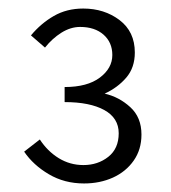

<svg xmlns="http://www.w3.org/2000/svg" viewBox="-20 -862 405 454"><path d="M178.7 -428.2Q132.3 -428.2 95.5 -450Q58.6 -471.7 37.1 -503.4L74.2 -532.2Q92.3 -504.4 118.9 -488Q145.5 -471.7 177.2 -471.7Q211.4 -471.7 236.1 -491.2Q260.7 -510.7 260.7 -546.9Q260.7 -583 226.6 -601.8Q192.4 -620.6 132.8 -620.6V-656.2Q186.5 -656.2 216.1 -678.5Q245.6 -700.7 245.6 -731.9Q245.6 -761.7 224.9 -780Q204.1 -798.3 169.4 -798.3Q147 -798.3 125.2 -784.7Q103.5 -771 86.4 -749.5L53.2 -778.3Q76.7 -806.6 107.2 -824.2Q137.7 -841.8 176.8 -841.8Q226.6 -841.8 262.7 -814.5Q298.8 -787.1 298.8 -737.8Q298.8 -702.1 278.6 -678.5Q258.3 -654.8 227.5 -640.6Q261.7 -632.8 288.1 -608.6Q314.5 -584.5 314.5 -543.9Q314.5 -508.3 296.1 -482.2Q277.8 -456.1 247.1 -442.1Q216.3 -428.2 178.7 -428.2Z"/></svg>

Font: Varta Light Light
Style: Regular
Weight: 300
Version: Version 1.004